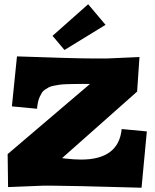

<svg xmlns="http://www.w3.org/2000/svg" viewBox="-20 -876 730 906"><path d="M284.2 -640.1 228 -707 396 -856 478 -758.8ZM638.2 -606.9 627 -443.8 272.9 -129.9 288.1 -127.9Q329.6 -123 362.8 -123Q540 -123 554.2 -267.1L672.9 -255.9L647.9 9.8Q297.9 0 217.8 0H188L18.1 6.8L16.1 -148.9L404.8 -480H377.9Q349.6 -480 332.8 -479.7Q315.9 -479.5 294.4 -478.8Q272.9 -478 261 -476.3Q249 -474.6 233.6 -471.4Q218.3 -468.3 210.2 -463.9Q202.1 -459.5 192.4 -453.1Q182.6 -446.8 177.5 -438.2Q172.4 -429.7 167.2 -418.5Q162.1 -407.2 159.2 -393.6Q156.2 -379.9 154.8 -362.8L36.1 -374L60.1 -609.9Q336.9 -600.1 417 -600.1H484.9Z"/></svg>

Font: Zantroke
Style: Regular
Weight: 500
Foundry: gluk
Version: Version 0.36